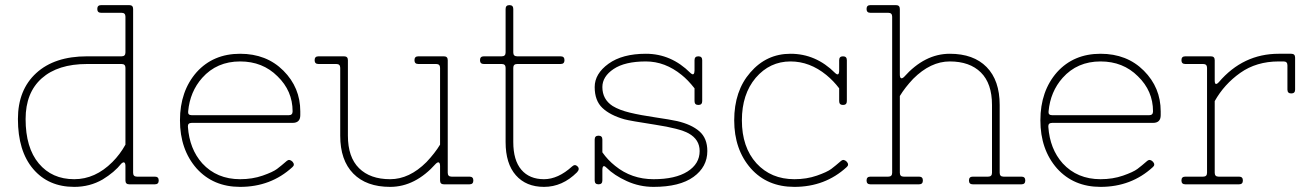

<svg xmlns="http://www.w3.org/2000/svg" viewBox="-20 -720 5106 750"><path d="M470 -515V-655Q470 -670 455 -670H375Q360 -670 360 -685Q360 -700 375 -700H485Q500 -700 500 -685V-45Q500 -30 515 -30H585Q600 -30 600 -15Q600 0 585 0H485Q470 0 470 -15V-71Q470 -82 466 -85Q462 -88 454 -81Q427 -47 381 -19Q331 10 270 10Q169 10 109.5 -60Q50 -130 50 -255Q50 -369 121.5 -434.5Q193 -500 320 -500H455Q470 -500 470 -515ZM470 -155V-455Q470 -470 455 -470H320Q206 -470 143 -414Q80 -358 80 -255Q80 -143 131.5 -81.5Q183 -20 270 -20Q352 -20 419 -87Q449 -117 470 -155Z M918 -20Q966 -20 1006 -34Q1046 -48 1062 -60Q1078 -72 1101 -92Q1111 -100 1123 -88Q1133 -76 1122 -67Q1038 10 918 10Q813 10 748 -62Q683 -136 683 -250Q683 -364 748 -438Q813 -510 918 -510Q1021 -510 1087 -444Q1153 -378 1153 -285V-270Q1153 -240 1123 -240H729Q713 -240 714 -225Q720 -138 770 -82Q827 -20 918 -20ZM715 -285Q713 -270 729 -270H1108Q1123 -270 1123 -285Q1123 -365 1064 -422Q1006 -480 918 -480Q827 -480 770 -416Q722 -362 715 -285Z M1224 -500H1324Q1339 -500 1339 -485V-190Q1339 -106 1382.5 -63Q1426 -20 1504 -20Q1579 -20 1646 -87Q1679 -122 1699 -155V-455Q1699 -470 1684 -470H1614Q1599 -470 1599 -485Q1599 -500 1614 -500H1714Q1729 -500 1729 -485V-45Q1729 -30 1744 -30H1814Q1829 -30 1829 -15Q1829 0 1814 0H1714Q1699 0 1699 -15V-71Q1699 -82 1695 -85Q1691 -88 1683 -81Q1602 10 1504 10Q1411 10 1360 -42Q1309 -94 1309 -190V-455Q1309 -470 1294 -470H1224Q1209 -470 1209 -485Q1209 -500 1224 -500Z M2105 -20Q2160 -20 2215 -70Q2226 -80 2236 -70Q2246 -60 2234 -47Q2177 10 2105 10Q2035 10 1995 -35.5Q1955 -81 1955 -165V-455Q1955 -470 1940 -470H1870Q1855 -470 1855 -485Q1855 -500 1870 -500H1940Q1955 -500 1955 -515V-685Q1955 -700 1970 -700Q1985 -700 1985 -685V-515Q1985 -500 2000 -500H2170Q2185 -500 2185 -485Q2185 -470 2170 -470H2000Q1985 -470 1985 -455V-165Q1985 -94 2016.5 -57Q2048 -20 2105 -20Z M2533 -20Q2618 -20 2665.5 -50Q2713 -80 2713 -130Q2713 -175 2670 -199Q2636 -218 2538.5 -233Q2441 -248 2419 -254Q2363 -270 2333 -298.5Q2303 -327 2303 -380Q2303 -432 2357 -471Q2411 -510 2503 -510Q2602 -510 2677 -435Q2686 -427 2689.5 -431Q2693 -435 2693 -445V-485Q2693 -500 2708 -500Q2723 -500 2723 -485V-325Q2723 -310 2708 -310Q2693 -310 2693 -325V-375Q2667 -408 2643 -427Q2578 -480 2503 -480Q2421 -480 2377 -450.5Q2333 -421 2333 -380Q2333 -332 2373 -306Q2399 -290 2440.5 -280Q2482 -270 2540 -261.5Q2598 -253 2625 -247Q2681 -234 2712 -207Q2743 -180 2743 -130Q2743 -68 2689 -29Q2635 10 2533 10Q2478 10 2428.5 -12.5Q2379 -35 2349 -65Q2333 -81 2333 -55V-15Q2333 0 2318 0Q2303 0 2303 -15V-175Q2303 -190 2318 -190Q2333 -190 2333 -175V-125Q2354 -95 2383 -72Q2447 -20 2533 -20Z M3083 10Q2977 10 2913 -62Q2848 -136 2848 -250Q2848 -365 2911 -437Q2974 -510 3068 -510Q3167 -510 3242 -435Q3258 -420 3258 -445V-485Q3258 -500 3273 -500Q3288 -500 3288 -485V-325Q3288 -310 3273 -310Q3258 -310 3258 -325V-375Q3236 -404 3208 -427Q3143 -480 3068 -480Q2987 -480 2932 -416Q2878 -352 2878 -250Q2878 -145 2935 -82Q2992 -20 3083 -20Q3131 -20 3171 -34Q3211 -48 3227 -60Q3243 -72 3266 -92Q3276 -100 3288 -88Q3298 -76 3287 -67Q3203 10 3083 10Z M3380 -30H3450Q3465 -30 3465 -45V-655Q3465 -670 3450 -670H3380Q3365 -670 3365 -685Q3365 -700 3380 -700H3480Q3495 -700 3495 -685V-429Q3495 -418 3499 -415Q3503 -412 3511 -419Q3592 -510 3690 -510Q3783 -510 3834 -458Q3885 -406 3885 -310V-45Q3885 -30 3900 -30H3970Q3985 -30 3985 -15Q3985 0 3970 0H3780Q3765 0 3765 -15Q3765 -30 3780 -30H3840Q3855 -30 3855 -45V-310Q3855 -394 3811.5 -437Q3768 -480 3690 -480Q3615 -480 3547 -412Q3515 -378 3495 -345V-45Q3495 -30 3510 -30H3570Q3585 -30 3585 -15Q3585 0 3570 0H3380Q3365 0 3365 -15Q3365 -30 3380 -30Z M4279 -20Q4327 -20 4367 -34Q4407 -48 4423 -60Q4439 -72 4462 -92Q4472 -100 4484 -88Q4494 -76 4483 -67Q4399 10 4279 10Q4174 10 4109 -62Q4044 -136 4044 -250Q4044 -364 4109 -438Q4174 -510 4279 -510Q4382 -510 4448 -444Q4514 -378 4514 -285V-270Q4514 -240 4484 -240H4090Q4074 -240 4075 -225Q4081 -138 4131 -82Q4188 -20 4279 -20ZM4076 -285Q4074 -270 4090 -270H4469Q4484 -270 4484 -285Q4484 -365 4425 -422Q4367 -480 4279 -480Q4188 -480 4131 -416Q4083 -362 4076 -285Z M4994 -480H4975Q4888 -480 4825 -435.5Q4762 -391 4725 -325V-45Q4725 -30 4740 -30H4820Q4835 -30 4835 -15Q4835 0 4820 0H4610Q4595 0 4595 -15Q4595 -30 4610 -30H4680Q4695 -30 4695 -45V-455Q4695 -470 4680 -470H4610Q4595 -470 4595 -485Q4595 -500 4610 -500H4710Q4725 -500 4725 -485V-406Q4725 -382 4741 -399Q4836 -510 4975 -510H5024Q5039 -510 5039 -495V-370Q5039 -355 5024 -355Q5009 -355 5009 -370V-465Q5009 -480 4994 -480Z"/></svg>

Font: ClassicType
Style: Regular
Weight: 400
Version: Version 1.004